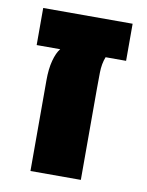

<svg xmlns="http://www.w3.org/2000/svg" viewBox="-71 -631 524 683"><g transform="rotate(10 191.5 -289.5)"><path d="M86 0V-328Q86 -369 94 -399Q102 -429 115 -445H30V-579H353V-445H279Q269 -420 268.5 -387.5Q268 -355 268 -328V0Z"/></g></svg>

Font: Assistant ExtraBold
Style: Regular
Weight: 800
Designer: Hebrew By Ben Nathan, Latin by Paul Hunt
Version: Version 3.000